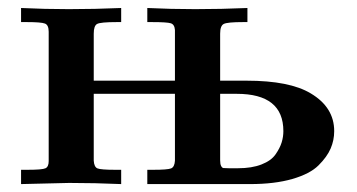

<svg xmlns="http://www.w3.org/2000/svg" viewBox="-20 -465 903 485"><path d="M33.2 0V-36.1H49.8Q86.9 -36.1 95 -40Q103 -43.9 103 -58.1V-384.8Q103 -401.9 93.5 -405.5Q84 -409.2 47.9 -409.2H33.2V-444.8Q93.3 -441.9 153.8 -441.9Q219.7 -441.9 286.1 -444.8V-409.2H274.9Q233.9 -409.2 225.3 -404.5Q216.8 -399.9 216.8 -379.9V-261.2H421.9V-389.2Q420.9 -403.3 411.4 -406.2Q401.9 -409.2 363.8 -409.2H352.1V-444.8Q412.1 -441.9 473.1 -441.9Q539.1 -441.9 605 -444.8V-409.2H594.2Q554.2 -409.2 545.2 -404.5Q536.1 -399.9 536.1 -379.9V-261.2H603Q711.9 -261.2 765.1 -229Q824.2 -193.8 824.2 -133.8Q824.2 -110.8 815.2 -89.8Q806.2 -68.8 784.7 -47.4Q763.2 -25.9 718.5 -12.9Q673.8 0 611.8 0H352.1V-36.1H367.2Q403.3 -36.1 412.1 -39.6Q420.9 -43 421.9 -59.1V-228H216.8V-59.1Q217.8 -43 226.3 -39.6Q234.9 -36.1 271 -36.1H286.1V0Q220.2 -2.9 154.8 -2.9Q144 -2.9 33.2 0ZM536.1 -60.1Q536.1 -50.3 538.6 -45.7Q541 -41 544.4 -40.5Q547.9 -40 558.1 -40H581.1Q616.2 -40 640.6 -49.6Q665 -59.1 676 -75Q687 -90.8 691.4 -105Q695.8 -119.1 695.8 -133.8Q695.8 -228 578.1 -228H536.1Z"/></svg>

Font: CMU Serif
Style: Bold
Weight: 700
Version: Version 0.7.0